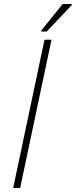

<svg xmlns="http://www.w3.org/2000/svg" viewBox="-20 -942 380 962"><path d="M46 0 203 -743H238L81 0ZM187 -784V-789L294 -922H340V-917L214 -784Z"/></svg>

Font: Saira Thin
Style: Italic
Weight: 100
Italic angle: -12°
Designer: Hector Gatti with collaboration of the Omnibus-Type team
Foundry: Omnibus-Type
Version: Version 1.101